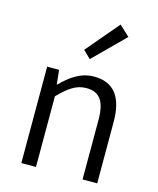

<svg xmlns="http://www.w3.org/2000/svg" viewBox="-126 -951 857 1039"><g transform="rotate(15 302.5 -431.5)"><path d="M94 0H176V-396C232 -453 273 -483 330 -483C405 -483 437 -437 437 -333V0H519V-343C519 -481 467 -554 354 -554C280 -554 224 -513 172 -461H169L161 -540H94ZM306 -639 477 -809 419 -863 264 -680Z"/></g></svg>

Font: Noto Sans CJK HK DemiLight
Style: Regular
Weight: 350
Designer: Ryoko NISHIZUKA 西塚涼子 (kana, bopomofo & ideographs); Paul D. Hunt (Latin, Greek & Cyrillic); Sandoll Communications 산돌커뮤니
Foundry: Adobe
Version: Version 2.004;hotconv 1.0.118;makeotfexe 2.5.65603